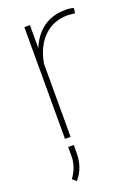

<svg xmlns="http://www.w3.org/2000/svg" viewBox="-141 -599 615 853"><g transform="rotate(-20 167.0 -172.0)"><path d="M316.9 -509.3 282.7 -512.2Q215.3 -512.2 169.9 -468.5Q124.5 -424.8 110.4 -346.2V0H84V-528.3H110.4V-418.5Q131.8 -473.6 174.8 -505.9Q217.8 -538.1 282.7 -538.1Q305.7 -538.1 319.8 -532.7ZM69.3 194.3 51.3 178.7Q81.5 136.7 84.5 92.8L85 38.6H111.3V77.1Q110.8 147 69.3 194.3Z"/></g></svg>

Font: Roboto Thin
Style: Regular
Weight: 250
Designer: Google
Version: Version 2.134; 2016